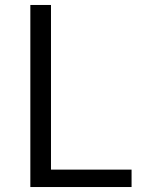

<svg xmlns="http://www.w3.org/2000/svg" viewBox="-20 -752 577 772"><path d="M102 0V-732H185V-70H509V0Z"/></svg>

Font: Source Han Sans SC Normal
Style: Regular
Weight: 350
Designer: Ryoko NISHIZUKA 西塚涼子 (kana, bopomofo & ideographs); Paul D. Hunt (Latin, Greek & Cyrillic); Sandoll Communications 산돌커뮤니
Foundry: Adobe
Version: Version 2.004;hotconv 1.0.118;makeotfexe 2.5.65603